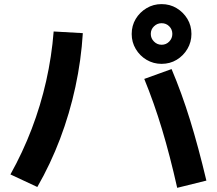

<svg xmlns="http://www.w3.org/2000/svg" viewBox="-20 -868 1040 921"><path d="M830 33Q795.4 -121.3 757.2 -248Q719 -374.7 672 -489.4L803 -536.7Q851.6 -422 891.6 -292.7Q931.6 -163.3 970 -1.7ZM30 -31.3Q89 -137 132 -249.5Q175 -362 201.5 -479.5Q228 -597 237.4 -717L377.3 -709Q369.3 -578.7 341.6 -450.8Q314 -323 268.3 -202.4Q222.6 -81.7 159 29ZM755 -561.7Q715.9 -561.7 683.2 -581Q650.5 -600.4 631.1 -633.1Q611.7 -665.7 611.7 -704.8Q611.7 -745 631 -777.2Q650.4 -809.4 683.1 -828.9Q715.7 -848.3 754.8 -848.3Q795 -848.3 827.2 -828.9Q859.4 -809.5 878.9 -777.4Q898.3 -745.3 898.3 -705Q898.3 -665.9 878.9 -633.2Q859.5 -600.5 827.4 -581.1Q795.3 -561.7 755 -561.7ZM755.3 -653.3Q777 -653.3 791.8 -668.7Q806.7 -684 806.7 -705.3Q806.7 -727 791.8 -741.8Q777 -756.7 755.3 -756.7Q734 -756.7 718.7 -741.8Q703.3 -727 703.3 -705.3Q703.3 -684 718.7 -668.7Q734 -653.3 755.3 -653.3Z"/></svg>

Font: M PLUS 1 Thin
Style: Regular
Weight: 100
Designer: Coji Morishita
Foundry: UNDERFOREST DESIGN
Version: Version 1.001